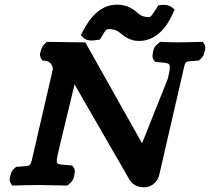

<svg xmlns="http://www.w3.org/2000/svg" viewBox="-20 -795 902 825"><path d="M577 -735C558.7 -751.2 530.4 -775 483.2 -775C409.8 -775 364.5 -717 334.5 -657.8L327.6 -644.2L336.8 -634.3C351.1 -619 374.7 -619.9 391.4 -622.4L409.5 -625.1L418.1 -639.8C436.8 -671.8 438.7 -670 450.8 -670C464.3 -670 481.2 -665.6 492.4 -656.5C511.8 -640.7 537.4 -619 576.7 -619C648.1 -619 695.7 -674.5 723.1 -738.1L730.2 -754.5L718.4 -763.8C708.7 -771.4 694.7 -775.4 677.6 -773.9L660.4 -772.4L650.8 -756.9C625.5 -716.1 624.5 -722 615.6 -722C600.2 -722 586.2 -726.7 577 -735ZM590.4 -179.3C589.2 -181.3 586 -187 583.6 -191.4L346.6 -612.8L181.6 -615.2L171.9 -606C162 -597.3 160.1 -590.1 158 -584.3C153.9 -573.1 147.1 -557.3 157.2 -542.3L162.2 -534.8L172.6 -534.1C195.3 -532.4 206.4 -514.5 207.2 -498.2L125.7 -145.4C108.8 -72 116.4 -84.5 59.6 -78.8L49.4 -77.8L41.3 -70.7C28 -58.9 26.8 -48.6 24.7 -40.3C22.5 -31.2 18.1 -19.6 26.6 -7L32.2 2.3L44.4 2C78.8 1 119.8 0 145.2 0C167.2 0 215.6 1 255.8 2L269.3 2.3L280.2 -7C297.1 -21.6 297.9 -35.6 299.8 -46.2C301.2 -54.3 304.3 -64.3 296.1 -76L290.7 -83.7L279.8 -84.8C217.3 -91.2 216 -78.7 234 -157L300.3 -432.4L536.2 -23.3C551.6 3.2 579.2 10 600.4 10C629.4 10 657.2 -13 663.6 -40.9L762 -467.3C779.4 -542.6 768.6 -528.4 824.2 -534L834.5 -535L842.5 -542.2C855.3 -553.5 856.6 -563.3 858.7 -571.2C861.2 -580.6 866 -592.9 857.3 -606L851.7 -615.3L839.5 -615C803.3 -614 766.7 -613 746.7 -613C725.6 -613 679.1 -614 680.1 -615L668.1 -615.3L656.9 -606C638.9 -591 638.3 -576.2 636.6 -565.2C635.4 -557.6 632.7 -548.2 641 -537L646.7 -529.3L656.7 -528.2C713.6 -521.7 718.4 -532.3 700.8 -456Z"/></svg>

Font: Linux Libertine Mono O 
Style: Mono Bold Oblique
Weight: 400
Italic angle: -13°
Designer: Philipp H. Poll
Foundry: Philipp H. Poll
Version: Version 5.1.7